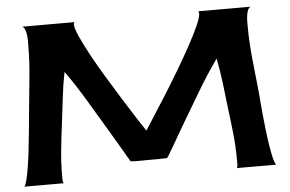

<svg xmlns="http://www.w3.org/2000/svg" viewBox="-51 -793 1307 866"><g transform="rotate(-5 603.0 -360.0)"><path d="M991.2 -34.2Q991.2 -94.7 984.9 -155.3Q978.5 -215.8 970.7 -275.4Q964.8 -330.1 957.5 -388.7Q950.2 -447.3 939.5 -500Q889.6 -429.7 846.2 -356.4Q802.7 -283.2 758.8 -209L709 -123Q701.2 -110.4 693.8 -97.2Q686.5 -84 677.7 -72.3Q657.2 -71.3 636.7 -71.3Q616.2 -71.3 595.7 -71.3Q575.2 -71.3 554.2 -70.8Q533.2 -70.3 512.7 -72.3Q504.9 -84 497.6 -97.2Q490.2 -110.4 482.4 -124L431.6 -210Q387.7 -283.2 344.2 -356.4Q300.8 -429.7 251 -500Q240.2 -447.3 233.4 -388.7Q226.6 -330.1 219.7 -275.4Q211.9 -215.8 205.6 -155.3Q199.2 -94.7 199.2 -34.2Q199.2 -28.3 199.2 -16.6Q199.2 -4.9 204.1 0H25.4Q31.2 -5.9 37.1 -29.8Q43 -53.7 48.3 -86.9Q53.7 -120.1 58.1 -158.2Q62.5 -196.3 65.9 -231Q69.3 -265.6 71.8 -292Q74.2 -318.4 75.2 -328.1Q82 -404.3 90.3 -482.4Q98.6 -560.5 98.6 -636.7Q98.6 -642.6 98.6 -655.8Q98.6 -668.9 96.7 -682.1Q94.7 -695.3 90.3 -706.1Q85.9 -716.8 78.1 -719.7H316.4Q311.5 -716.8 311.5 -710Q311.5 -692.4 329.1 -653.3Q346.7 -614.3 374 -564Q401.4 -513.7 435.1 -458.5Q468.8 -403.3 500 -353Q531.2 -302.7 557.1 -262.7Q583 -222.7 595.7 -204.1Q607.4 -222.7 633.3 -262.7Q659.2 -302.7 690.9 -353Q722.7 -403.3 755.9 -459Q789.1 -514.6 816.4 -564.5Q843.8 -614.3 861.3 -653.3Q878.9 -692.4 878.9 -710Q878.9 -716.8 875 -719.7H1113.3Q1104.5 -716.8 1100.1 -706.1Q1095.7 -695.3 1093.8 -682.1Q1091.8 -668.9 1091.8 -655.8Q1091.8 -642.6 1091.8 -636.7Q1091.8 -560.5 1100.1 -482.4Q1108.4 -404.3 1116.2 -328.1Q1117.2 -318.4 1119.1 -292Q1121.1 -265.6 1124.5 -231Q1127.9 -196.3 1132.3 -158.2Q1136.7 -120.1 1142.1 -86.9Q1147.5 -53.7 1153.3 -29.8Q1159.2 -5.9 1166 0H987.3Q991.2 -4.9 991.2 -16.6Q991.2 -28.3 991.2 -34.2Z"/></g></svg>

Font: Cherry Cream Soda
Style: Regular
Weight: 400
Designer: Font Diner, Inc
Foundry: Font Diner, Inc
Version: Version 1.001